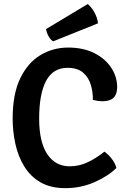

<svg xmlns="http://www.w3.org/2000/svg" viewBox="-20 -938 646 971"><path d="M449.5 -433Q450.5 -472.5 439.2 -509.5Q428 -546.5 400 -570.8Q372 -595 321.5 -595Q248.5 -595 213.2 -529.2Q178 -463.5 178 -338Q178 -220.5 218.8 -158.8Q259.5 -97 332.5 -97Q381 -97 424.2 -117.8Q467.5 -138.5 508 -171Q527.5 -158 545.5 -134.5Q563.5 -111 568.5 -88.5Q526.5 -47 458 -16.8Q389.5 13.5 310.5 13.5Q235.5 13.5 184.5 -16.2Q133.5 -46 102.5 -96.8Q71.5 -147.5 57.8 -210.2Q44 -273 44 -338.5Q44 -463.5 82.8 -542.8Q121.5 -622 185.2 -659.8Q249 -697.5 325 -697.5Q400.5 -697.5 456 -669.8Q511.5 -642 542 -596.2Q572.5 -550.5 572.5 -497Q572.5 -426 500 -426Q486 -426 474.5 -427.8Q463 -429.5 449.5 -433ZM423.5 -917.5Q440 -905.5 456.5 -877Q473 -848.5 475.5 -820L249 -729Q235 -737 225 -755.8Q215 -774.5 213 -791Z"/></svg>

Font: Signika Negative SC SemiBold
Style: Regular
Weight: 600
Designer: Anna Giedryś
Foundry: Anna Giedryś
Version: Version 2.000; ttfautohint (v1.8.3) -l 8 -r 50 -G 200 -x 9 -